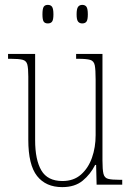

<svg xmlns="http://www.w3.org/2000/svg" viewBox="-20 -757 540 787"><path d="M235 10Q168 10 132 -35.5Q96 -81 96 -184V-443Q96 -477 92 -492.5Q88 -508 72.5 -512Q57 -516 24 -516H13V-536H124V-182Q124 -102 149.5 -58.5Q175 -15 236 -15Q282 -15 312 -41.5Q342 -68 357 -110.5Q372 -153 372 -203V-431Q372 -471 368.5 -489Q365 -507 350 -511.5Q335 -516 300 -516H292V-536H400V-99Q400 -62 404 -45Q408 -28 423 -24Q438 -20 470 -20H481V0H376L374 -81H370Q351 -43 319 -16.5Q287 10 235 10ZM317 -661Q306 -661 300 -668.5Q294 -676 294 -698Q294 -721 300 -729Q306 -737 317 -737Q329 -737 334.5 -729Q340 -721 340 -698Q340 -676 334.5 -668.5Q329 -661 317 -661ZM176 -661Q164 -661 159 -668.5Q154 -676 154 -698Q154 -721 159 -729Q164 -737 176 -737Q188 -737 193.5 -729Q199 -721 199 -698Q199 -676 193.5 -668.5Q188 -661 176 -661Z"/></svg>

Font: Noto Serif Thai Condensed Thin
Style: Regular
Weight: 100
Width: 3
Designer: Monotype Design Team
Foundry: Monotype Imaging Inc.
Version: Version 2.001; ttfautohint (v1.8.4.7-5d5b)